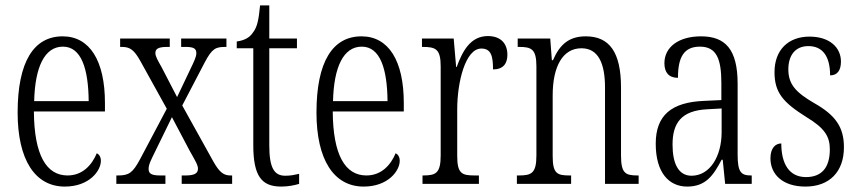

<svg xmlns="http://www.w3.org/2000/svg" viewBox="-20 -678 3167 708"><path d="M219 10C309 10 352 -48 352 -85C352 -100 345 -109 337 -113C319 -70 285 -31 229 -31C151 -31 106 -106 105 -267H367V-298C367 -454 311 -544 211 -544C105 -544 45 -451 45 -263C45 -89 109 10 219 10ZM307 -305H106C109 -430 144 -506 212 -506C280 -506 306 -424 307 -305Z M409 0H590V-31H571C538 -31 528 -38 528 -55C528 -72 537 -88 550 -115L614 -246L680 -121C701 -84 710 -69 710 -56C710 -40 699 -31 665 -31H650V0H836V-31H830C806 -31 790 -41 767 -82L652 -289L735 -448C762 -499 775 -505 811 -505H815V-536H648V-505H663C693 -505 704 -500 704 -482C704 -468 695 -450 682 -423L633 -320L576 -430C562 -455 553 -470 553 -482C553 -495 559 -505 596 -505H606V-536H423V-505H430C460 -505 475 -493 497 -454L595 -277L496 -90C469 -40 455 -31 415 -31H409Z M1017 10C1043 10 1067 5 1083 0V-37C1065 -33 1052 -30 1032 -30C992 -30 973 -57 973 -142V-500H1075V-536H973V-658H939C934 -606 929 -578 912 -557C900 -539 881 -529 853 -525V-500H914V-143C914 -28 945 10 1017 10Z M1321 10C1411 10 1454 -48 1454 -85C1454 -100 1447 -109 1439 -113C1421 -70 1387 -31 1331 -31C1253 -31 1208 -106 1207 -267H1469V-298C1469 -454 1413 -544 1313 -544C1207 -544 1147 -451 1147 -263C1147 -89 1211 10 1321 10ZM1409 -305H1208C1211 -430 1246 -506 1314 -506C1382 -506 1408 -424 1409 -305Z M1538 0H1746V-31H1730C1683 -31 1666 -38 1666 -103V-275C1666 -375 1696 -499 1755 -499C1792 -499 1798 -469 1798 -422C1836 -422 1851 -444 1851 -476C1851 -516 1828 -545 1779 -545C1714 -545 1685 -488 1664 -431H1662L1653 -536H1536V-505H1539C1587 -505 1605 -497 1605 -433V-105C1605 -39 1587 -31 1540 -31H1538Z M1886 0H2086V-31H2080C2034 -31 2018 -38 2018 -103V-326C2018 -433 2055 -500 2124 -500C2187 -500 2211 -443 2211 -355V0H2335V-31H2331C2286 -31 2270 -39 2270 -105V-355C2270 -486 2227 -544 2140 -544C2080 -544 2045 -516 2019 -456H2015L2009 -536H1889V-505H1894C1940 -505 1958 -497 1958 -433V-105C1958 -39 1940 -31 1893 -31H1886Z M2514 10C2583 10 2611 -32 2641 -89H2645L2654 0H2752V-31H2749C2712 -31 2700 -44 2700 -108V-369C2700 -497 2654 -544 2565 -544C2482 -544 2430 -504 2430 -445C2430 -410 2447 -391 2480 -391C2480 -466 2501 -506 2561 -506C2622 -506 2640 -461 2640 -372V-309L2576 -306C2456 -301 2398 -253 2398 -148C2398 -41 2447 10 2514 10ZM2530 -30C2481 -30 2460 -76 2460 -145C2460 -225 2493 -270 2587 -275L2641 -278V-191C2641 -100 2597 -30 2530 -30Z M2950 10C3039 10 3092 -45 3092 -135C3092 -208 3062 -253 2982 -298C2915 -337 2887 -367 2887 -422C2887 -471 2910 -508 2961 -508C3013 -508 3041 -471 3041 -400C3068 -400 3081 -419 3081 -451C3081 -503 3039 -543 2965 -543C2887 -543 2836 -494 2836 -412C2836 -336 2868 -300 2954 -246C3022 -205 3040 -174 3040 -127C3040 -60 3010 -25 2952 -25C2890 -25 2861 -74 2861 -149C2840 -149 2821 -133 2821 -94C2821 -36 2865 10 2950 10Z"/></svg>

Font: Noto Serif Lao ExtraCondensed Light
Style: Regular
Weight: 300
Width: 2
Designer: Monotype Design Team
Foundry: Monotype Imaging Inc.
Version: Version 2.003